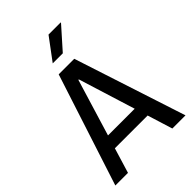

<svg xmlns="http://www.w3.org/2000/svg" viewBox="-255 -1000 1110 1110"><g transform="rotate(-45 300.0 -445.0)"><path d="M13.2 0 236 -686H363.2L586.8 0H479.2L297.8 -582.8H293.8L116.5 0ZM124.5 -154.2V-234.8H471.2V-154.2ZM256.5 -755.2 357 -890.2H456.2V-887.2L338.8 -755.2Z"/></g></svg>

Font: Chivo Mono Medium
Style: Regular
Weight: 500
Monospace: yes
Designer: Hector Gatti
Foundry: Omnibus-Type
Version: Version 1.008